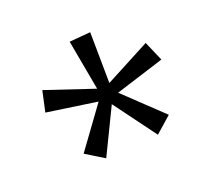

<svg xmlns="http://www.w3.org/2000/svg" viewBox="-74 -824 636 564"><g transform="rotate(20 244.0 -542.0)"><path d="M234 -358 223 -517 87 -433 56 -492 206 -551 83 -653 130 -700 234 -579 294 -726 354 -696 268 -561 430 -551 420 -485 262 -523 301 -368Z"/></g></svg>

Font: Outfit Thin Light
Style: Regular
Weight: 300
Version: Version 1.100;gftools[0.9.27]